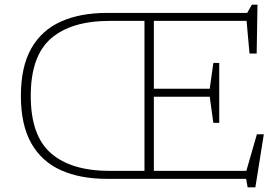

<svg xmlns="http://www.w3.org/2000/svg" viewBox="-20 -762 1194 818"><path d="M435.5 0Q322 0 239.8 -36.8Q157.5 -73.5 113.2 -151.8Q69 -230 69 -353.5Q69 -477.5 113.2 -555.5Q157.5 -633.5 239.8 -670.2Q322 -707 435.5 -707H1033L1053 -742H1077L1073.5 -534H1043L1030.5 -673H635.5V-384H873.5L889 -494H914V-238.5H889L873.5 -350H635.5V-34H1029.5L1074.5 -190H1104L1068 36H1035L1028.5 0ZM447.5 -34H595.5V-673H447.5Q283.5 -673 197.2 -598Q111 -523 111 -353.5Q111 -184 197.2 -109Q283.5 -34 447.5 -34Z"/></svg>

Font: Newsreader Caption ExtraLight
Style: Regular
Weight: 275
Designer: Hugues Gentile
Foundry: Production Type
Version: Version 1.001